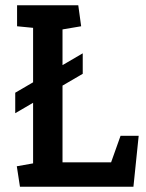

<svg xmlns="http://www.w3.org/2000/svg" viewBox="-20 -711 555 731"><path d="M38 -358 295 -508V-430L38 -280ZM56 0 44 -78 106 -89V-605L45 -611V-691H278L289 -611L218 -599V-93H403L439 -194H508L488 0Z"/></svg>

Font: Kreon Medium
Style: Regular
Weight: 500
Version: Version 2.002